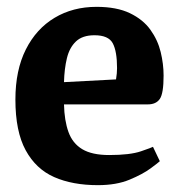

<svg xmlns="http://www.w3.org/2000/svg" viewBox="-20 -529 531 561"><path d="M266 12Q192 12 138.5 -11.5Q85 -35 55 -90Q25 -145 25 -238Q25 -324 55.5 -384.5Q86 -445 139.5 -477Q193 -509 262 -509Q321 -509 359.5 -490.5Q398 -472 419.5 -442Q441 -412 449.5 -377Q458 -342 458 -308Q458 -256 447 -240Q436 -224 412 -224H167Q168 -177 180 -143.5Q192 -110 220.5 -93Q249 -76 299 -76Q360 -76 392 -87Q424 -98 427 -100L447 -58Q443 -54 420 -37Q397 -20 358.5 -4Q320 12 266 12ZM167 -289 319 -297Q322 -315 322 -330Q322 -379 309.5 -402.5Q297 -426 256 -426Q221 -426 202 -408Q183 -390 175.5 -359Q168 -328 167 -289Z"/></svg>

Font: Faustina
Style: Bold
Weight: 700
Designer: Alfonso Garcia
Foundry: http://www.omnibus-type.com
Version: Version 1.200